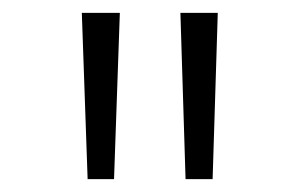

<svg xmlns="http://www.w3.org/2000/svg" viewBox="-20 -749 450 298"><path d="M116 -471 107 -729H166L157 -471ZM268 -471 260 -729H318L310 -471Z"/></svg>

Font: Noto Sans Bengali Condensed Light
Style: Regular
Weight: 300
Width: 3
Designer: Jelle Bosma - Monotype Design Team
Foundry: Monotype Imaging Inc.
Version: Version 2.003